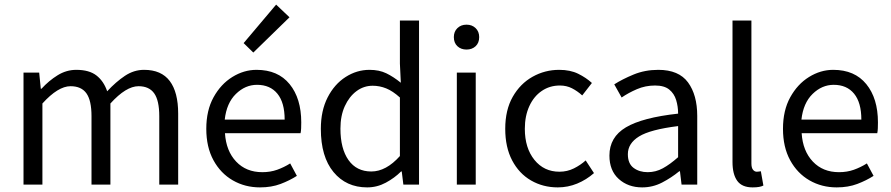

<svg xmlns="http://www.w3.org/2000/svg" viewBox="-20 -801 3867 833"><path d="M82 0V-486H150L157 -416H160Q192 -451 230 -474.5Q268 -498 311 -498Q367 -498 398.5 -473.5Q430 -449 445 -405Q483 -446 522 -472Q561 -498 605 -498Q680 -498 716.5 -449.5Q753 -401 753 -308V0H671V-297Q671 -365 649 -396Q627 -427 581 -427Q527 -427 459 -352V0H377V-297Q377 -365 355 -396Q333 -427 286 -427Q232 -427 164 -352V0Z M1108 12Q1043 12 990 -18.5Q937 -49 906 -106Q875 -163 875 -242Q875 -322 906.5 -379Q938 -436 988 -467Q1038 -498 1093 -498Q1186 -498 1236.5 -436Q1287 -374 1287 -270Q1287 -257 1286.5 -244.5Q1286 -232 1284 -223H956Q961 -146 1004.5 -100Q1048 -54 1118 -54Q1153 -54 1182.5 -64.5Q1212 -75 1239 -92L1268 -38Q1237 -18 1197.5 -3Q1158 12 1108 12ZM955 -282H1215Q1215 -356 1183.5 -394.5Q1152 -433 1095 -433Q1044 -433 1003.5 -393.5Q963 -354 955 -282ZM1079 -573 1037 -614 1178 -781 1236 -726Z M1573 12Q1482 12 1427 -54.5Q1372 -121 1372 -242Q1372 -321 1401.5 -378.5Q1431 -436 1479.5 -467Q1528 -498 1583 -498Q1625 -498 1656 -483Q1687 -468 1719 -442L1715 -525V-712H1798V0H1730L1723 -57H1720Q1692 -29 1654 -8.5Q1616 12 1573 12ZM1591 -57Q1655 -57 1715 -124V-378Q1684 -406 1655.5 -417.5Q1627 -429 1597 -429Q1558 -429 1526.5 -405.5Q1495 -382 1476 -340.5Q1457 -299 1457 -243Q1457 -156 1492 -106.5Q1527 -57 1591 -57Z M1962 0V-486H2044V0ZM2004 -586Q1980 -586 1964.5 -600.5Q1949 -615 1949 -640Q1949 -664 1964.5 -679Q1980 -694 2004 -694Q2028 -694 2043.5 -679Q2059 -664 2059 -640Q2059 -615 2043.5 -600.5Q2028 -586 2004 -586Z M2400 12Q2336 12 2284 -18Q2232 -48 2202 -105Q2172 -162 2172 -242Q2172 -324 2204.5 -381Q2237 -438 2290.5 -468Q2344 -498 2406 -498Q2454 -498 2488.5 -481Q2523 -464 2548 -441L2506 -387Q2485 -406 2461.5 -418Q2438 -430 2409 -430Q2365 -430 2330.5 -406.5Q2296 -383 2276.5 -340.5Q2257 -298 2257 -242Q2257 -159 2298.5 -107.5Q2340 -56 2407 -56Q2441 -56 2470 -70.5Q2499 -85 2521 -105L2557 -50Q2524 -21 2484 -4.5Q2444 12 2400 12Z M2766 12Q2705 12 2664.5 -24.5Q2624 -61 2624 -126Q2624 -206 2695.5 -248.5Q2767 -291 2922 -308Q2922 -339 2913.5 -367Q2905 -395 2883.5 -412.5Q2862 -430 2822 -430Q2780 -430 2743 -414Q2706 -398 2677 -378L2645 -435Q2679 -457 2728.5 -477.5Q2778 -498 2836 -498Q2925 -498 2965 -443.5Q3005 -389 3005 -298V0H2937L2930 -58H2927Q2893 -30 2852.5 -9Q2812 12 2766 12ZM2790 -54Q2825 -54 2856 -71Q2887 -88 2922 -119V-254Q2801 -239 2752.5 -209Q2704 -179 2704 -132Q2704 -91 2729 -72.5Q2754 -54 2790 -54Z M3245 12Q3199 12 3178.5 -16.5Q3158 -45 3158 -98V-712H3240V-92Q3240 -73 3247 -64.5Q3254 -56 3263 -56Q3267 -56 3270.5 -56.5Q3274 -57 3281 -58L3292 4Q3284 8 3273 10Q3262 12 3245 12Z M3610 12Q3545 12 3492 -18.5Q3439 -49 3408 -106Q3377 -163 3377 -242Q3377 -322 3408.5 -379Q3440 -436 3490 -467Q3540 -498 3595 -498Q3688 -498 3738.5 -436Q3789 -374 3789 -270Q3789 -257 3788.5 -244.5Q3788 -232 3786 -223H3458Q3463 -146 3506.5 -100Q3550 -54 3620 -54Q3655 -54 3684.5 -64.5Q3714 -75 3741 -92L3770 -38Q3739 -18 3699.5 -3Q3660 12 3610 12ZM3457 -282H3717Q3717 -356 3685.5 -394.5Q3654 -433 3597 -433Q3546 -433 3505.5 -393.5Q3465 -354 3457 -282Z"/></svg>

Font: .
Style: 
Weight: 400
Designer: Paul D. Hunt, Dalton Maag
Foundry: Dalton Maag Ltd
Version: Version 1.200